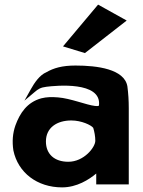

<svg xmlns="http://www.w3.org/2000/svg" viewBox="-20 -789 619 832"><path d="M181 -476C152 -464 129 -430 114 -403L86 -353L130 -390C145 -403 156 -410 181 -413C221 -418 420 -438 409 -333C409 -331 408 -328 391 -330C355 -334 285 -363 231 -367C205 -369 183 -369 159 -363C97 -346 66 -298 47 -246C35 -212 32 -176 38 -137C58 -41 141 23 249 23C313 23 366 -11 397 -37V10H538V-320C538 -354 536 -384 532 -415C519 -490 401 -505 307 -505C249 -505 212 -494 181 -476ZM276 -88C216 -88 179 -121 179 -176C179 -236 227 -267 289 -267C333 -267 375 -247 384 -235C389 -219 393 -198 393 -179C393 -151 344 -88 276 -88ZM253 -588 348 -559 529 -700 405 -769Z"/></svg>

Font: Bluebird
Style: SfBd
Weight: 700
Designer: Jasper
Foundry: Cannot Into Space Fonts
Version: Version 0.98